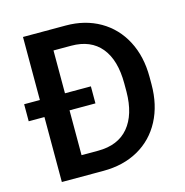

<svg xmlns="http://www.w3.org/2000/svg" viewBox="-105 -810 878 909"><g transform="rotate(-15 334.0 -355.5)"><path d="M10.3 -401.9H87.4V-710.9H296.9Q391.1 -710.9 463.9 -669.2Q536.6 -627.4 576.9 -550.8Q617.2 -474.1 617.2 -373V-337.4Q617.2 -235.8 576.9 -159.4Q536.6 -83 462.9 -41.5Q389.2 0 291.5 0H87.4V-318.4H10.3ZM337.4 -318.4H210.4V-98.6H291.5Q389.6 -98.6 441.2 -160.2Q492.7 -221.7 493.7 -333.5V-374Q493.7 -489.3 443.1 -550.5Q392.6 -611.8 296.9 -611.8H210.4V-401.9H337.4Z"/></g></svg>

Font: Mardoto Medium
Style: Regular
Weight: 500
Designer: Christian Robertson, Vahan Hovhannisyan
Foundry: Google
Version: Version 1.000